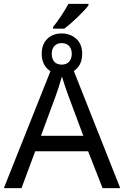

<svg xmlns="http://www.w3.org/2000/svg" viewBox="-20 -978 645 998"><path d="M91.8 0 163.1 -191.9H438L513.2 0H605L363.8 -608.9C392.6 -627.9 407.2 -657.7 407.2 -699.2C407.2 -731.9 397 -757.3 376.5 -776.4C355.5 -794.9 330.6 -804.2 300.8 -804.2C270 -804.2 245.1 -794.9 226.1 -776.4C206.5 -757.3 196.8 -731.4 196.8 -698.2C196.8 -655.3 214.4 -625.5 242.2 -607.9L0 0ZM269 -478C276.9 -499 292 -544.4 301.8 -580.1C313 -544.4 326.7 -502.9 335.9 -479L413.1 -272H192.9ZM300.8 -642.1C267.6 -642.1 249 -663.1 249 -698.2C249 -733.9 270 -753.9 300.8 -753.9C332 -753.9 353 -733.9 353 -698.2C353 -661.6 332 -642.1 300.8 -642.1ZM314 -829.1C354.5 -858.4 420.9 -922.9 439.9 -950.2V-958H335.9C325.7 -939.5 313.5 -918.9 298.3 -896C283.2 -873 269 -854 255.9 -837.9V-829.1Z"/></svg>

Font: Avrile Sans
Style: Regular
Weight: 400
Designer: Monotype Design Team, Google (font), Stefan Peev (BGR Cyrillic), Cristiano Sobral (main changes)
Foundry: The Avrile Sans Project Authors
Version: Version 3.110